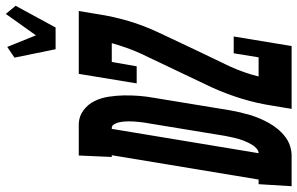

<svg xmlns="http://www.w3.org/2000/svg" viewBox="-252 -825 1027 663"><g transform="rotate(-90 261.5 -493.5)"><path d="M-50 0 -43 -114H-27L57 -621H51L56 -735H166Q192 -734 212.5 -718.5Q233 -703 244 -680.5Q255 -658 259 -632Q263 -606 263.5 -580Q264 -554 262 -527.5Q260 -501 255 -474L212 -212Q209 -195 205 -178Q201 -161 196 -144Q191 -127 184 -110.5Q177 -94 168 -78Q159 -62 147 -47.5Q135 -33 120.5 -22Q106 -11 89 -5.5Q72 0 55 0ZM64 -114Q72 -114 79.5 -120.5Q87 -127 91.5 -134Q96 -141 100 -149Q104 -157 107 -165Q110 -173 112.5 -181Q115 -189 117 -197.5Q119 -206 120.5 -214Q122 -222 124 -231L167 -493Q169 -502 170 -510.5Q171 -519 172 -528Q173 -537 173.5 -546Q174 -555 174 -564Q174 -573 173 -581.5Q172 -590 170 -598Q168 -606 163.5 -613.5Q159 -621 151 -621H148ZM423 -815 394 -957 431 -982 471 -883 545 -987 573 -953 498 -815ZM217 0 228 -66Q236 -119 252 -171.5Q268 -224 291 -275L408 -521Q419 -545 428 -570.5Q437 -596 444 -621H379L364 -535H305L338 -735H555L544 -669Q536 -616 520.5 -563.5Q505 -511 481 -460L423 -337L364 -214Q353 -190 344 -164.5Q335 -139 329 -114H395L409 -200H467L434 0Z"/></g></svg>

Font: Iosevka Curly Slab Heavy
Style: Italic
Weight: 900
Italic angle: -9°
Monospace: yes
Designer: Belleve Invis
Foundry: Belleve Invis
Version: Version 22.1.2; ttfautohint (v1.8.4)